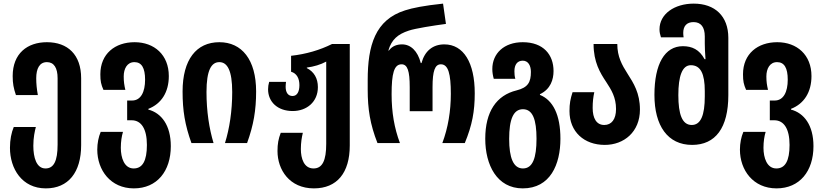

<svg xmlns="http://www.w3.org/2000/svg" viewBox="-20 -790 4546 1060"><path d="M233 250C357 250 428 162 428 11V-358C428 -488 354 -557 239 -557C131 -557 50 -495 50 -370C50 -329 55 -303 68 -265H189C183 -298 180 -328 180 -358C180 -411 198 -447 239 -447C278 -447 298 -415 298 -358V8C298 99 277 140 231 140C181 140 164 79 164 15C164 -31 172 -66 178 -89H56C43 -58 35 -19 35 26C35 141 101 250 233 250Z M719 250C847 250 923 155 923 17C923 -99 871 -166 799 -185V-189C871 -217 912 -281 912 -370C912 -487 832 -557 723 -557C615 -557 534 -493 534 -380C534 -341 538 -324 551 -294H672C666 -320 663 -339 663 -368C663 -411 682 -447 722 -447C762 -447 781 -415 781 -350C781 -283 758 -235 709 -235H682V-126H707C759 -126 791 -80 791 10C791 98 767 140 718 140C666 140 647 81 647 26C647 -9 652 -39 659 -62H536C524 -34 517 1 517 36C517 149 590 250 719 250Z M1037 0H1159C1135 -80 1120 -175 1120 -282C1120 -403 1147 -447 1191 -447C1235 -447 1262 -401 1262 -282C1262 -177 1247 -80 1222 0H1344C1380 -99 1394 -182 1394 -285C1394 -461 1315 -557 1191 -557C1064 -557 988 -461 988 -285C988 -179 1001 -100 1037 0Z M1713 250C1841 250 1911 164 1911 13V-547H1813C1747 -514 1670 -491 1587 -482V-394C1619 -385 1633 -356 1633 -320C1633 -285 1621 -260 1595 -260C1569 -260 1557 -281 1557 -311C1557 -320 1558 -329 1559 -338H1466C1462 -324 1460 -311 1460 -297C1460 -228 1512 -177 1596 -177C1673 -177 1735 -227 1735 -309C1735 -357 1714 -394 1674 -414V-417C1712 -422 1750 -433 1781 -450V4C1781 96 1760 140 1711 140C1658 140 1641 85 1641 33C1641 -3 1646 -32 1652 -57H1530C1517 -23 1512 4 1512 44C1512 147 1578 250 1713 250Z M2064 0H2188C2157 -83 2142 -169 2142 -270C2142 -383 2155 -435 2197 -435C2230 -435 2242 -398 2242 -309V-176H2368V-309C2368 -398 2381 -435 2414 -435C2455 -435 2469 -382 2469 -272C2469 -178 2454 -85 2422 0H2546C2587 -99 2601 -176 2601 -275C2601 -443 2540 -545 2433 -545C2370 -545 2325 -509 2307 -442H2303C2286 -509 2247 -545 2200 -545C2173 -545 2146 -537 2127 -511H2124C2142 -572 2176 -601 2237 -621C2272 -633 2374 -649 2442 -658L2426 -770C2321 -759 2257 -746 2217 -733C2051 -681 2010 -539 2010 -347V-295C2010 -189 2023 -104 2064 0Z M2866 250C3018 250 3074 118 3074 -24C3074 -156 3033 -237 2961 -266V-270C3020 -298 3036 -351 3036 -398C3036 -488 2980 -557 2866 -557C2763 -557 2698 -495 2698 -409C2698 -390 2701 -373 2706 -355H2825C2821 -369 2820 -382 2820 -397C2820 -433 2836 -455 2866 -455C2896 -455 2911 -428 2911 -393C2911 -336 2895 -307 2832 -291C2721 -264 2659 -174 2659 -24C2659 120 2723 250 2866 250ZM2867 140C2814 140 2791 81 2791 -23C2791 -131 2814 -187 2867 -187C2921 -187 2942 -130 2942 -24C2942 82 2921 140 2867 140Z M3319 10C3425 10 3513 -62 3513 -185C3513 -276 3478 -331 3444 -384C3414 -431 3388 -477 3388 -547H3257C3257 -447 3293 -388 3327 -337C3355 -294 3381 -253 3381 -188C3381 -131 3356 -100 3316 -100C3273 -100 3252 -137 3252 -194C3252 -228 3255 -253 3261 -281H3141C3129 -244 3124 -218 3124 -177C3124 -62 3205 10 3319 10Z M3801 10C3930 10 4001 -84 4001 -265V-581C4001 -701 3927 -770 3810 -770C3704 -770 3621 -713 3621 -628C3621 -613 3624 -599 3629 -584H3754C3753 -592 3752 -600 3752 -608C3752 -647 3772 -668 3809 -668C3850 -668 3871 -640 3871 -589V-550C3871 -529 3872 -503 3875 -463H3870C3841 -517 3800 -535 3750 -535C3650 -535 3593 -437 3593 -266C3593 -96 3666 10 3801 10ZM3799 -100C3746 -100 3725 -159 3725 -265C3725 -369 3746 -430 3794 -430C3848 -430 3871 -383 3871 -287V-258C3871 -154 3849 -100 3799 -100Z M4267 250C4395 250 4471 155 4471 17C4471 -99 4419 -166 4347 -185V-189C4419 -217 4460 -281 4460 -370C4460 -487 4380 -557 4271 -557C4163 -557 4082 -493 4082 -380C4082 -341 4086 -324 4099 -294H4220C4214 -320 4211 -339 4211 -368C4211 -411 4230 -447 4270 -447C4310 -447 4329 -415 4329 -350C4329 -283 4306 -235 4257 -235H4230V-126H4255C4307 -126 4339 -80 4339 10C4339 98 4315 140 4266 140C4214 140 4195 81 4195 26C4195 -9 4200 -39 4207 -62H4084C4072 -34 4065 1 4065 36C4065 149 4138 250 4267 250Z"/></svg>

Font: Noto Sans Georgian ExtraCondensed Bold
Style: Regular
Weight: 700
Width: 2
Designer: Monotype Design Team, Akaki Razmadze
Foundry: Google LLC
Version: Version 2.005